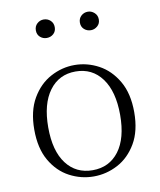

<svg xmlns="http://www.w3.org/2000/svg" viewBox="-86 -828 757 910"><g transform="rotate(-10 292.5 -373.0)"><path d="M292 14Q231 14 176 -15Q121 -44 86.5 -103.5Q52 -163 52 -253Q52 -343 87 -403Q122 -463 177 -492.5Q232 -522 292 -522Q353 -522 408 -492.5Q463 -463 498 -403Q533 -343 533 -253Q533 -163 498 -103.5Q463 -44 408 -15Q353 14 292 14ZM292 -16Q372 -16 418.5 -77.5Q465 -139 465 -252Q465 -365 418.5 -428Q372 -491 292 -491Q212 -491 165.5 -428Q119 -365 119 -252Q119 -139 165.5 -77.5Q212 -16 292 -16ZM186 -671Q168 -671 154.5 -683Q141 -695 141 -715Q141 -735 154.5 -747.5Q168 -760 186 -760Q205 -760 218.5 -747.5Q232 -735 232 -715Q232 -695 218.5 -683Q205 -671 186 -671ZM399 -671Q380 -671 366.5 -683Q353 -695 353 -715Q353 -735 366.5 -747.5Q380 -760 399 -760Q416 -760 430 -747.5Q444 -735 444 -715Q444 -695 430 -683Q416 -671 399 -671Z"/></g></svg>

Font: Source Han Serif JP VF
Style: Regular
Weight: 250
Designer: Ryoko NISHIZUKA 西塚涼子 (kana & ideographs); Frank Grießhammer (Latin, Greek & Cyrillic); Wenlong ZHANG 张文龙 (bopomofo); San
Foundry: Adobe
Version: Version 2.001;hotconv 1.1.0;makeotfexe 2.6.0